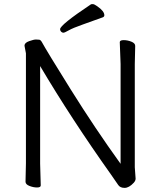

<svg xmlns="http://www.w3.org/2000/svg" viewBox="-20 -900 778 933"><path d="M106 -641 99 -678Q99 -692 121.5 -700Q144 -708 154.5 -708Q165 -708 171 -707Q177 -706 182 -698Q207 -652 324.5 -464Q442 -276 566 -104V-589L562 -695Q562 -705 581 -705Q600 -705 618.5 -697.5Q637 -690 637 -677L635 -588V-87L639 -32Q639 -22 630 -12Q607 13 585.5 13Q564 13 554.5 -1Q545 -15 520 -51Q328 -321 175 -579V-105L178 1Q178 11 160 11Q142 11 123 3.5Q104 -4 104 -17L106 -106ZM480 -816Q431 -798 382.5 -781Q334 -764 314 -752.5Q294 -741 288 -741Q282 -741 277 -746Q272 -751 272 -758Q272 -779 422 -879Q424 -880 431 -880Q438 -880 452 -870Q487 -846 487 -826Q487 -819 480 -816Z"/></svg>

Font: LXGW WenKai Lite
Style: Regular
Weight: 400
Designer: LXGW / Fontworks Inc.
Foundry: LXGW / Fontworks Inc.
Version: Version 1.511; March 25, 2025